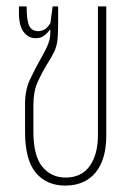

<svg xmlns="http://www.w3.org/2000/svg" viewBox="-20 -568 415 598"><path d="M183 10Q125 10 91.5 -30Q58 -70 58 -158V-243Q58 -288 73 -319.5Q88 -351 104 -380Q117 -403 124 -417Q131 -431 134 -443.5Q137 -456 137 -474L135 -475Q128 -465 117.5 -457Q107 -449 91 -449Q69 -449 54 -468Q39 -487 39 -528V-548H63Q63 -502 71.5 -486.5Q80 -471 99 -471Q108 -471 117.5 -475.5Q127 -480 137 -496L144 -548H161V-487Q161 -455 158 -437Q155 -419 147.5 -404Q140 -389 126 -367Q108 -337 96 -309.5Q84 -282 84 -239V-159Q84 -82 112 -48.5Q140 -15 184 -15Q234 -15 259.5 -51Q285 -87 285 -147V-548H311V-146Q311 -71 277.5 -30.5Q244 10 183 10Z"/></svg>

Font: Noto Sans Thai ExtCond Thin
Style: Regular
Weight: 100
Width: 2
Designer: Monotype Design Team
Foundry: Monotype Imaging Inc.
Version: Version 2.002; ttfautohint (v1.8.4.7-5d5b)